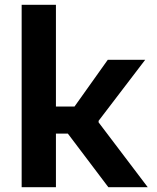

<svg xmlns="http://www.w3.org/2000/svg" viewBox="-20 -785 660 805"><path d="M70.8 0V-765H214.5V0ZM322 -338.2 273.2 -311.3 431.8 -534.2H588.7L393.4 -278.4V-271.9L599.5 0H434.4L248.1 -246.5L320.5 -224.8H192.5V-338.2Z"/></svg>

Font: Monaspace Neon Var
Style: Regular
Weight: 400
Designer: Riley Cran and the Lettermatic Team
Version: Version 1.000 (Monaspace Neon Var)